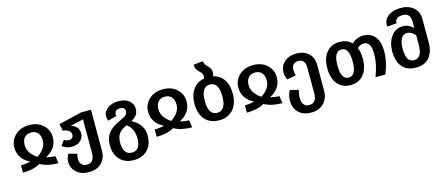

<svg xmlns="http://www.w3.org/2000/svg" viewBox="-58 -1472 5581 2407"><g transform="rotate(-15 2732.5 -268.5)"><path d="M43 -319Q43 -413 112.5 -478.5Q182 -544 294 -544Q406 -544 474.5 -479.5Q543 -415 543 -320Q543 -242 502 -186.5Q461 -131 395 -99Q459 -83 513 -83L527 12Q386 12 293 -40Q204 12 66 12V-83Q134 -83 190 -99Q43 -171 43 -319ZM176 -315Q176 -211 293 -133Q411 -210 411 -315Q411 -377 380.5 -412.5Q350 -448 294 -448Q238 -448 207 -412.5Q176 -377 176 -315Z M966 -529H1094V4Q1094 98 1034.5 159Q975 220 870 220Q767 220 708 164.5Q649 109 649 30Q649 -23 677 -71L786 -40Q776 -13 776 27Q776 71 801 97Q826 123 870 123Q920 123 943 89Q966 55 966 1V-439L795 -399Q843 -388 871 -356Q899 -324 899 -281Q899 -220 857 -181.5Q815 -143 744 -143Q669 -143 620 -187L668 -253Q699 -233 731 -233Q757 -233 772.5 -248Q788 -263 788 -289Q788 -325 757 -344.5Q726 -364 685 -367L666 -457Z M1547 -260Q1697 -183 1697 -34Q1697 84 1631 152Q1565 220 1452 220Q1338 220 1272.5 150Q1207 80 1207 -36Q1207 -133 1254.5 -194.5Q1302 -256 1407 -302Q1473 -331 1493.5 -351Q1514 -371 1514 -400Q1514 -423 1497.5 -438Q1481 -453 1449 -453Q1414 -453 1396.5 -437Q1379 -421 1379 -396Q1379 -385 1381 -371L1268 -341Q1255 -374 1255 -399Q1255 -462 1312 -503Q1369 -544 1452 -544Q1537 -544 1588.5 -503Q1640 -462 1640 -397Q1640 -353 1620 -321.5Q1600 -290 1547 -260ZM1452 123Q1564 123 1564 -34Q1564 -163 1474 -226Q1396 -190 1368 -147.5Q1340 -105 1340 -33Q1340 44 1369 83.5Q1398 123 1452 123Z M1779 -319Q1779 -413 1848.5 -478.5Q1918 -544 2030 -544Q2142 -544 2210.5 -479.5Q2279 -415 2279 -320Q2279 -242 2238 -186.5Q2197 -131 2131 -99Q2195 -83 2249 -83L2263 12Q2122 12 2029 -40Q1940 12 1802 12V-83Q1870 -83 1926 -99Q1779 -171 1779 -319ZM1912 -315Q1912 -211 2029 -133Q2147 -210 2147 -315Q2147 -377 2116.5 -412.5Q2086 -448 2030 -448Q1974 -448 1943 -412.5Q1912 -377 1912 -315Z M2681 -538Q2768 -519 2816 -448Q2864 -377 2864 -265Q2864 -137 2797.5 -61Q2731 15 2615 15Q2498 15 2432 -59.5Q2366 -134 2366 -265Q2366 -376 2418.5 -450Q2471 -524 2565 -540Q2569 -552 2569 -576Q2569 -596 2555.5 -614Q2542 -632 2526 -644.5Q2510 -657 2496.5 -682.5Q2483 -708 2483 -741L2606 -754Q2607 -731 2620.5 -710Q2634 -689 2650 -675.5Q2666 -662 2679 -638.5Q2692 -615 2692 -587Q2692 -564 2681 -538ZM2729 -265Q2729 -449 2616 -449Q2501 -449 2501 -265Q2501 -82 2615 -82Q2729 -82 2729 -265Z M2950 -319Q2950 -413 3019.5 -478.5Q3089 -544 3201 -544Q3313 -544 3381.5 -479.5Q3450 -415 3450 -320Q3450 -242 3409 -186.5Q3368 -131 3302 -99Q3366 -83 3420 -83L3434 12Q3293 12 3200 -40Q3111 12 2973 12V-83Q3041 -83 3097 -99Q2950 -171 2950 -319ZM3083 -315Q3083 -211 3200 -133Q3318 -210 3318 -315Q3318 -377 3287.5 -412.5Q3257 -448 3201 -448Q3145 -448 3114 -412.5Q3083 -377 3083 -315Z M3764 -544Q3861 -544 3920 -488Q3979 -432 3979 -337V-6Q3979 94 3919.5 157Q3860 220 3755 220Q3648 220 3590 160.5Q3532 101 3532 10Q3532 -61 3565 -123L3677 -95Q3660 -44 3660 10Q3660 62 3684.5 92.5Q3709 123 3755 123Q3851 123 3851 -7V-338Q3851 -447 3763 -447Q3718 -447 3696 -421.5Q3674 -396 3674 -358Q3674 -321 3686 -281L3569 -260Q3546 -311 3546 -357Q3546 -440 3607 -492Q3668 -544 3764 -544Z M4631 -544Q4725 -544 4780 -478.5Q4835 -413 4835 -288Q4835 -150 4773 0H4645Q4705 -155 4705 -286Q4705 -447 4612 -447Q4565 -447 4526 -411Q4552 -348 4552 -265Q4552 -136 4490.5 -60.5Q4429 15 4321 15Q4213 15 4151.5 -59Q4090 -133 4090 -265Q4090 -393 4152 -468.5Q4214 -544 4322 -544Q4421 -544 4480 -482Q4542 -544 4631 -544ZM4420 -265Q4420 -447 4322 -447Q4222 -447 4222 -265Q4222 -82 4321 -82Q4420 -82 4420 -265Z M5172 -757Q5276 -757 5339 -702Q5402 -647 5402 -553V-252Q5402 -122 5341.5 -53Q5281 16 5170 16Q5055 16 4993 -55Q4931 -126 4931 -257Q4931 -372 4987.5 -450.5Q5044 -529 5141 -529Q5216 -529 5274 -471V-557Q5274 -664 5172 -664Q5126 -664 5101 -645Q5076 -626 5076 -596Q5076 -591 5077 -586L4955 -573Q4951 -585 4951 -597Q4951 -668 5013 -712.5Q5075 -757 5172 -757ZM5170 -81Q5274 -81 5274 -254V-375Q5228 -433 5168 -433Q5120 -433 5093 -388Q5066 -343 5066 -257Q5066 -163 5092 -122Q5118 -81 5170 -81Z"/></g></svg>

Font: FiraGO Medium
Style: Regular
Weight: 500
Designer: bBox Type
Foundry: bBox Type GmbH
Version: Version 1.001;PS 001.001;hotconv 1.0.88;makeotf.lib2.5.64775